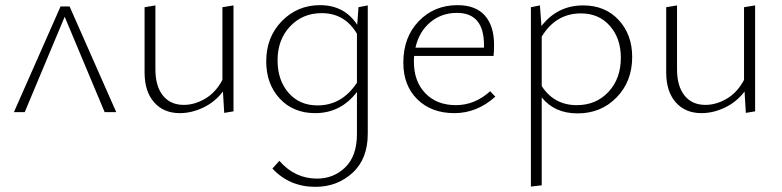

<svg xmlns="http://www.w3.org/2000/svg" viewBox="-20 -435 3035 745"><path d="M431 0H386L231 -370L76 0H34L215 -410H250Z M843 -407 886 -414V-3L850 3L845 -80Q814 -39 768.5 -17.5Q723 4 678 4Q615 4 578 -38Q541 -80 541 -154V-407L583 -414V-166Q583 -101 612 -64.5Q641 -28 693 -28Q735 -28 776 -52Q817 -76 843 -125Z M1371 -407 1407 -414V84Q1407 182 1347.5 236Q1288 290 1204 290Q1103 290 1037 219L1064 189Q1124 258 1210 258Q1275 258 1320 214Q1365 170 1365 85V-78Q1302 4 1203 4Q1118 4 1065.5 -52.5Q1013 -109 1013 -197Q1013 -291 1073.5 -353Q1134 -415 1222 -415Q1316 -415 1366 -339ZM1212 -26Q1307 -26 1365 -114V-304Q1318 -384 1228 -384Q1154 -384 1105.5 -332.5Q1057 -281 1057 -201Q1057 -124 1099.5 -75Q1142 -26 1212 -26Z M1882 -81 1902 -60Q1831 4 1743 4Q1654 4 1599.5 -49.5Q1545 -103 1545 -192Q1545 -291 1605 -353Q1665 -415 1755 -415Q1826 -415 1861.5 -374.5Q1897 -334 1897 -262Q1897 -231 1895 -218H1587Q1586 -211 1586 -196Q1586 -119 1630.5 -73Q1675 -27 1749 -27Q1822 -27 1882 -81ZM1753 -385Q1693 -385 1649.5 -348.5Q1606 -312 1592 -250H1858V-260Q1858 -385 1753 -385Z M2243 -414Q2328 -414 2380.5 -357.5Q2433 -301 2433 -214Q2433 -119 2372.5 -57Q2312 5 2221 5Q2132 5 2082 -57V284L2040 289V-407L2075 -414L2081 -334Q2143 -414 2243 -414ZM2218 -27Q2293 -27 2341 -78.5Q2389 -130 2389 -211Q2389 -286 2346.5 -334.5Q2304 -383 2234 -383Q2137 -383 2082 -293V-101Q2130 -27 2218 -27Z M2867 -407 2910 -414V-3L2874 3L2869 -80Q2838 -39 2792.5 -17.5Q2747 4 2702 4Q2639 4 2602 -38Q2565 -80 2565 -154V-407L2607 -414V-166Q2607 -101 2636 -64.5Q2665 -28 2717 -28Q2759 -28 2800 -52Q2841 -76 2867 -125Z"/></svg>

Font: EauTestInfant Light
Style: Regular
Weight: 300
Designer: Christian Thalmann (Catharsis Fonts)
Version: Version 0.001;PS 000.001;hotconv 1.0.88;makeotf.lib2.5.64775